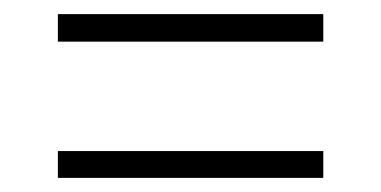

<svg xmlns="http://www.w3.org/2000/svg" viewBox="-20 -429 540 272"><path d="M62 -370V-409H438V-370ZM62 -177V-215H438V-177Z"/></svg>

Font: DM Sans 17pt ExtraLight
Style: Regular
Weight: 250
Version: Version 4.004;gftools[0.9.30]